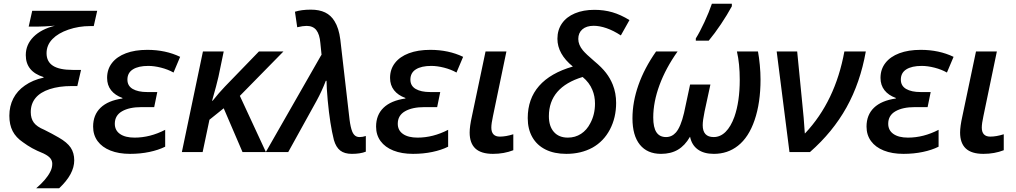

<svg xmlns="http://www.w3.org/2000/svg" viewBox="-20 -818 5465 1033"><path d="M249.5 107.9Q261.2 86.4 261.2 63.5Q261.2 46.4 250.7 33.4Q240.2 20.5 216.3 8.8L214.4 7.8Q177.2 -7.3 152.6 -21Q127.9 -34.7 103.5 -52.7Q65.9 -78.1 48.1 -112.5Q30.3 -147 30.3 -195.3Q30.3 -246.6 51.5 -288.1Q72.8 -329.6 113.8 -357.9Q156.2 -387.7 214.4 -400.4V-403.3Q118.7 -433.1 118.7 -521.5Q118.7 -577.6 159.9 -619.4Q201.2 -661.1 275.4 -679.7Q215.8 -674.8 179.7 -674.8H134.3L153.3 -759.8H502.9L484.4 -677.7H465.3Q403.8 -677.7 348.4 -658.7Q293 -639.6 262.7 -608.4Q230.5 -575.7 230.5 -531.7Q230.5 -486.3 265.1 -464.1Q299.8 -441.9 371.1 -441.9H416L396 -355H364.7Q297.9 -355 247.3 -338.4Q196.8 -321.8 171.4 -291Q145.5 -259.8 145.5 -214.8Q145.5 -180.7 161.9 -158.4Q178.2 -136.2 218.3 -119.6Q259.8 -99.1 295.9 -78.1Q341.3 -52.2 360.4 -23.7Q379.4 4.9 379.4 44.9Q379.4 118.7 298.3 194.8H174.8Q228.5 148.9 249.5 107.9Z M481 -136.7Q481 -199.7 521 -238.3Q561 -276.9 638.7 -288.1V-291Q599.1 -305.2 577.6 -332.5Q556.2 -359.9 556.2 -398.9Q556.2 -445.3 582.5 -479.2Q608.9 -513.2 657.5 -531.5Q706.1 -549.8 772.5 -549.8Q871.1 -549.8 949.2 -512.2L913.6 -427.7Q884.3 -444.3 846.9 -453.9Q809.6 -463.4 777.8 -463.4Q724.6 -463.4 695.1 -444.8Q665.5 -426.3 665.5 -389.6Q665.5 -356 694.1 -339.4Q722.7 -322.8 771.5 -322.8H826.2L809.6 -241.7H741.2Q675.3 -241.7 636.5 -219.2Q597.7 -196.8 597.7 -152.3Q597.7 -116.7 625.7 -97.2Q653.8 -77.6 704.1 -77.6Q787.6 -77.6 868.7 -119.6V-28.8Q832.5 -10.7 783.9 -0.5Q735.4 9.8 679.7 9.8Q618.7 9.8 574 -8.1Q529.3 -25.9 505.1 -58.8Q481 -91.8 481 -136.7Z M1071.8 -541H1183.6L1155.3 -404.8Q1146 -363.3 1121.1 -275.9H1124Q1157.7 -318.4 1190.4 -352.5L1373 -541H1504.9L1270.5 -302.2L1410.6 0H1284.7L1183.6 -235.4L1106.9 -173.8L1070.3 0H958.5Z M1776.4 -64.9Q1755.4 -147.9 1743.2 -277.8Q1736.8 -350.1 1736.8 -383.3H1732.9Q1711.9 -328.1 1683.1 -275.4L1530.8 0H1410.2L1706.1 -517.6L1710 -523.4L1703.6 -586.4Q1699.7 -633.3 1681.9 -656Q1664.1 -678.7 1629.4 -678.7Q1609.9 -678.7 1579.1 -671.4L1566.9 -754.9Q1602.1 -766.1 1652.3 -766.1Q1697.8 -766.1 1729.2 -751Q1760.7 -735.8 1779.8 -704.1Q1803.2 -667 1811 -605L1860.8 -173.3Q1866.2 -132.3 1875 -110.4Q1881.3 -95.2 1890.9 -87.9Q1900.4 -80.6 1915 -80.6Q1931.2 -80.6 1948.2 -86.4V-2Q1918.5 9.8 1873 9.8Q1833.5 9.8 1810.5 -8.1Q1787.6 -25.9 1776.4 -64.9Z M2003.4 -136.7Q2003.4 -199.7 2043.5 -238.3Q2083.5 -276.9 2161.1 -288.1V-291Q2121.6 -305.2 2100.1 -332.5Q2078.6 -359.9 2078.6 -398.9Q2078.6 -445.3 2105 -479.2Q2131.3 -513.2 2179.9 -531.5Q2228.5 -549.8 2294.9 -549.8Q2393.6 -549.8 2471.7 -512.2L2436 -427.7Q2406.7 -444.3 2369.4 -453.9Q2332 -463.4 2300.3 -463.4Q2247.1 -463.4 2217.5 -444.8Q2188 -426.3 2188 -389.6Q2188 -356 2216.6 -339.4Q2245.1 -322.8 2293.9 -322.8H2348.6L2332 -241.7H2263.7Q2197.8 -241.7 2158.9 -219.2Q2120.1 -196.8 2120.1 -152.3Q2120.1 -116.7 2148.2 -97.2Q2176.3 -77.6 2226.6 -77.6Q2310.1 -77.6 2391.1 -119.6V-28.8Q2355 -10.7 2306.4 -0.5Q2257.8 9.8 2202.1 9.8Q2141.1 9.8 2096.4 -8.1Q2051.8 -25.9 2027.6 -58.8Q2003.4 -91.8 2003.4 -136.7Z M2506.8 -105Q2506.8 -137.7 2519 -192.4L2592.3 -541H2704.6L2632.3 -193.4Q2623.5 -153.3 2623.5 -131.3Q2623.5 -107.4 2635 -95.2Q2646.5 -83 2668.9 -83Q2702.1 -83 2741.7 -95.7V-9.8Q2691.9 9.8 2632.3 9.8Q2568.4 9.8 2537.6 -19Q2506.8 -47.9 2506.8 -105Z M2819.3 -182.6Q2819.3 -286.1 2880.4 -355.7Q2941.4 -425.3 3062 -460Q2979 -527.8 2979 -609.4Q2979 -656.7 3003.4 -691.9Q3027.8 -727.1 3073 -746.1Q3118.2 -765.1 3178.2 -765.1Q3229.5 -765.1 3274.7 -752Q3319.8 -738.8 3366.7 -710L3320.3 -627.4Q3280.8 -653.3 3243.4 -666.3Q3206.1 -679.2 3174.3 -679.2Q3135.3 -679.2 3113.3 -660.2Q3091.3 -641.1 3091.3 -608.4Q3091.3 -577.1 3116.2 -546.9Q3132.8 -526.9 3177.7 -488.8Q3217.8 -455.6 3240.5 -426Q3263.2 -396.5 3276.9 -362.3Q3294.9 -317.4 3294.9 -264.2Q3294.9 -185.1 3261.5 -121.3Q3228 -57.6 3168 -23.9Q3106.4 9.8 3026.9 9.8Q2961.9 9.8 2915.3 -13.4Q2868.7 -36.6 2844 -80.1Q2819.3 -123.5 2819.3 -182.6ZM3155.8 -154.8Q3181.2 -201.7 3181.2 -260.7Q3181.2 -300.8 3167 -334.5Q3150.9 -374 3114.7 -403.8Q2933.1 -348.6 2933.1 -192.9Q2933.1 -138.7 2960 -108.2Q2986.8 -77.6 3035.2 -77.6Q3074.7 -77.6 3106 -97.9Q3137.2 -118.2 3155.8 -154.8Z M3382.8 -181.2Q3382.8 -269 3414.8 -360.1Q3446.8 -451.2 3509.8 -541H3625.5Q3562 -451.7 3528.3 -360.4Q3494.6 -269 3494.6 -186Q3494.6 -132.3 3511.7 -106.4Q3528.8 -80.6 3563.5 -80.6Q3594.7 -80.6 3616.7 -105.5Q3642.6 -135.3 3660.2 -210.4L3692.9 -363.3H3802.2L3770.5 -216.8Q3760.7 -168.9 3760.7 -144.5Q3760.7 -80.6 3819.8 -80.6Q3855.5 -80.6 3883.8 -108.6Q3912.1 -136.7 3931.2 -189.5Q3960 -271.5 3960 -388.7Q3960 -475.6 3944.8 -541H4058.1Q4064 -509.3 4067.9 -468.5Q4071.8 -427.7 4071.8 -390.1Q4071.8 -265.1 4040 -172.1Q4008.3 -79.1 3950.2 -33.7Q3895 9.8 3820.8 9.8Q3767.1 9.8 3734.4 -13.9Q3701.7 -37.6 3692.9 -81.5H3691.9Q3665 -34.7 3627.2 -12.5Q3589.4 9.8 3536.6 9.8Q3462.4 9.8 3422.6 -39.6Q3382.8 -88.9 3382.8 -181.2ZM3810.1 -797.9H3917.5V-784.2Q3892.6 -738.3 3858.9 -688Q3825.2 -637.7 3793 -599.1H3723.6V-611.3Q3745.1 -645.5 3770 -699.2Q3794.9 -752.9 3810.1 -797.9Z M4158.7 -541H4269L4297.4 -251.5Q4304.2 -191.4 4310.1 -100.1L4312 -101.1Q4474.1 -273.4 4522.9 -541H4638.2Q4608.4 -373 4534.4 -240.2Q4460.4 -107.4 4337.9 0H4227.5Z M4642.1 -136.7Q4642.1 -199.7 4682.1 -238.3Q4722.2 -276.9 4799.8 -288.1V-291Q4760.3 -305.2 4738.8 -332.5Q4717.3 -359.9 4717.3 -398.9Q4717.3 -445.3 4743.7 -479.2Q4770 -513.2 4818.6 -531.5Q4867.2 -549.8 4933.6 -549.8Q5032.2 -549.8 5110.4 -512.2L5074.7 -427.7Q5045.4 -444.3 5008.1 -453.9Q4970.7 -463.4 4939 -463.4Q4885.7 -463.4 4856.2 -444.8Q4826.7 -426.3 4826.7 -389.6Q4826.7 -356 4855.2 -339.4Q4883.8 -322.8 4932.6 -322.8H4987.3L4970.7 -241.7H4902.3Q4836.4 -241.7 4797.6 -219.2Q4758.8 -196.8 4758.8 -152.3Q4758.8 -116.7 4786.9 -97.2Q4814.9 -77.6 4865.2 -77.6Q4948.7 -77.6 5029.8 -119.6V-28.8Q4993.7 -10.7 4945.1 -0.5Q4896.5 9.8 4840.8 9.8Q4779.8 9.8 4735.1 -8.1Q4690.4 -25.9 4666.3 -58.8Q4642.1 -91.8 4642.1 -136.7Z M5145.5 -105Q5145.5 -137.7 5157.7 -192.4L5231 -541H5343.3L5271 -193.4Q5262.2 -153.3 5262.2 -131.3Q5262.2 -107.4 5273.7 -95.2Q5285.2 -83 5307.6 -83Q5340.8 -83 5380.4 -95.7V-9.8Q5330.6 9.8 5271 9.8Q5207 9.8 5176.3 -19Q5145.5 -47.9 5145.5 -105Z"/></svg>

Font: Viking Open Sans Light
Style: Bold Italic
Weight: 600
Italic angle: -12°
Foundry: Ascender Corporation
Version: Version 2.000